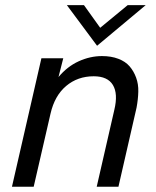

<svg xmlns="http://www.w3.org/2000/svg" viewBox="-20 -709 593 729"><path d="M348.6 -535.2 233.9 -689.5H298.8L360.4 -603.5L464.8 -689.5H533.2ZM25.4 0 137.2 -487.8H220.2L202.1 -416.5Q235.4 -456.5 278.8 -476.3Q322.3 -496.1 367.2 -496.1Q402.3 -496.1 429.2 -485.8Q456.1 -475.6 471.9 -457.3Q487.8 -439 496.8 -414.3Q505.9 -389.6 505.1 -360.8Q504.4 -332 498.5 -300.3L429.7 0H347.2L414.1 -292Q428.7 -353 408.7 -386.2Q388.7 -419.4 335.9 -419.4Q274.9 -419.4 231.2 -382.6Q187.5 -345.7 171.9 -277.8L107.9 0Z"/></svg>

Font: HK Grotesk Medium Legacy Italic
Style: Regular
Weight: 500
Italic angle: -13°
Designer: Alfredo Marco Pradil
Foundry: Hanken Design Co.
Version: Version 2.022;PS 002.022;hotconv 1.0.88;makeotf.lib2.5.64775